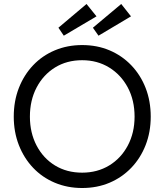

<svg xmlns="http://www.w3.org/2000/svg" viewBox="-20 -933 825 963"><path d="M392 10Q318 10 255 -16.5Q192 -43 146 -91.5Q100 -140 74.5 -205.5Q49 -271 49 -348Q49 -426 74.5 -491.5Q100 -557 146 -605.5Q192 -654 255 -680.5Q318 -707 392 -707Q467 -707 529.5 -680.5Q592 -654 638.5 -605.5Q685 -557 710.5 -491.5Q736 -426 736 -348Q736 -271 710.5 -205.5Q685 -140 638.5 -91.5Q592 -43 529.5 -16.5Q467 10 392 10ZM392 -67Q468 -67 527.5 -103Q587 -139 621 -203Q655 -267 655 -348Q655 -430 621 -494Q587 -558 527.5 -594.5Q468 -631 392 -631Q315 -631 256 -594.5Q197 -558 163.5 -494Q130 -430 130 -348Q130 -267 163.5 -203Q197 -139 256 -103Q315 -67 392 -67ZM300 -754 273 -794 414 -913 464 -851ZM474 -754 446 -794 588 -913 637 -851Z"/></svg>

Font: Lexend Deca Light
Style: Regular
Weight: 300
Designer: Bonnie Shaver-Troup, Thomas Jockin
Foundry: Lexend
Version: Version 1.008; ttfautohint (v1.8.4.7-5d5b)